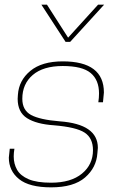

<svg xmlns="http://www.w3.org/2000/svg" viewBox="-20 -800 520 826"><path d="M200 6Q106 6 62 -29.5Q18 -65 18 -122L22 -160H42Q39 -142 39 -127Q39 -95 53.5 -69.5Q68 -44 103 -29Q138 -14 200 -14Q285 -14 332.5 -53Q380 -92 380 -154Q380 -206 344 -229.5Q308 -253 212 -261Q137 -266 96.5 -291.5Q56 -317 56 -375L57 -392Q61 -454 110.5 -495Q160 -536 250 -536Q427 -536 427 -402L423 -360H403Q406 -380 406 -398Q406 -456 370 -486Q334 -516 250 -516Q166 -516 121 -477.5Q76 -439 76 -375Q76 -326 113.5 -305.5Q151 -285 237 -278Q401 -266 401 -164L399 -141Q395 -79 346 -36.5Q297 6 200 6ZM282 -620H262L158 -780H182L273 -638L402 -780H428Z"/></svg>

Font: Tanohe Sans Thin
Style: Italic
Weight: 100
Designer: Village Type and Design LLC & Cristiano Sobral
Foundry: Cooper Hewitt Smithsonian Design Museum
Version: Version 1.00;September 29, 2021;FontCreator 13.0.0.2655 64-b